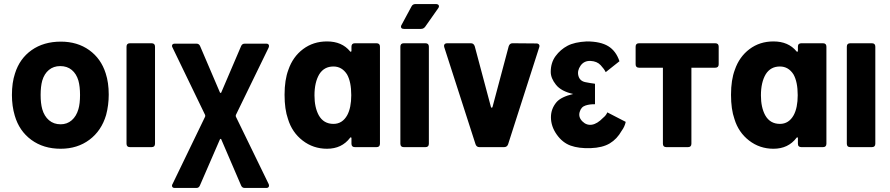

<svg xmlns="http://www.w3.org/2000/svg" viewBox="-20 -728 4402 950"><path d="M53 -156Q39 -203 39 -258Q39 -319 54 -364Q77 -438 136.5 -480Q196 -522 281 -522Q363 -522 421.5 -480Q480 -438 503 -365Q518 -319 518 -260Q518 -208 505 -159Q482 -81 422.5 -36.5Q363 8 280 8Q195 8 135 -36Q75 -80 53 -156ZM368 -188Q376 -215 376 -258Q376 -300 368 -329Q358 -363 335 -382Q312 -401 278 -401Q245 -401 222 -382Q199 -363 189 -329Q181 -300 181 -258Q181 -217 189 -188Q199 -153 222.5 -133Q246 -113 280 -113Q312 -113 335 -133Q358 -153 368 -188Z M606 -17V-497Q606 -514 623 -514H730Q747 -514 747 -497V-17Q747 0 730 0H623Q606 0 606 -17Z M831 191Q831 186 834 182L995 -151Q996 -155 995 -159L834 -492Q831 -497 831 -501Q831 -506 834.5 -509Q838 -512 844 -512H952Q965 -512 970 -500L1068 -271Q1070 -268 1072 -268Q1074 -268 1075 -271L1173 -500Q1178 -512 1191 -512H1299Q1304 -512 1307.5 -509Q1311 -506 1311 -501Q1311 -497 1309 -492L1147 -159Q1146 -155 1147 -151L1309 182Q1311 186 1311 191Q1311 196 1307.5 199Q1304 202 1299 202H1191Q1178 202 1173 190L1075 -38Q1074 -41 1072 -41Q1070 -41 1068 -38L969 190Q964 202 952 202H844Q838 202 834.5 199Q831 196 831 191Z M1736 -514H1843Q1860 -514 1860 -497V-17Q1860 0 1843 0H1736Q1719 0 1719 -17V-44Q1719 -48 1716.5 -48.5Q1714 -49 1712 -46Q1671 8 1598 8Q1530 8 1477.5 -32.5Q1425 -73 1405 -139Q1388 -187 1388 -259Q1388 -333 1407 -383Q1429 -447 1479.5 -485Q1530 -523 1598 -523Q1672 -523 1712 -474Q1714 -471 1716.5 -472Q1719 -473 1719 -477V-497Q1719 -514 1736 -514ZM1718 -257Q1718 -323 1697 -360Q1672 -399 1630 -399Q1584 -399 1560 -361Q1536 -321 1536 -256Q1536 -197 1557 -158Q1581 -115 1630 -115Q1674 -115 1698 -158Q1718 -195 1718 -257Z M1961 -17V-497Q1961 -514 1978 -514H2085Q2102 -514 2102 -497V-17Q2102 0 2085 0H1978Q1961 0 1961 -17ZM1964 -596Q1964 -601 1967 -605L2016 -696Q2022 -708 2036 -708H2137Q2144 -708 2148 -705Q2152 -702 2152 -697Q2152 -692 2148 -687L2084 -596Q2076 -585 2063 -585H1979Q1964 -585 1964 -596Z M2333 -14 2178 -495Q2177 -497 2177 -501Q2177 -507 2181 -510.5Q2185 -514 2192 -514H2310Q2324 -514 2329 -499L2409 -199Q2410 -195 2413 -195Q2416 -195 2417 -199L2497 -499Q2502 -514 2516 -514L2634 -513Q2643 -513 2647 -507.5Q2651 -502 2648 -494L2494 -14Q2489 0 2474 0H2352Q2338 0 2333 -14Z M2816 -263Q2757 -276 2731 -308.5Q2705 -341 2705 -372Q2705 -418 2729 -450.5Q2753 -483 2788 -501.5Q2823 -520 2883 -523Q2951 -523 2989.5 -499.5Q3028 -476 3045 -425L2977 -371Q2970 -386 2952 -405.5Q2934 -425 2902 -426.5Q2870 -428 2852.5 -403Q2835 -378 2842 -352.5Q2849 -327 2876.5 -321.5Q2904 -316 2922 -314Q2923 -313 2924 -313V-213Q2923 -213 2922 -212Q2899 -213 2877 -206Q2855 -199 2848 -173.5Q2841 -148 2861.5 -127.5Q2882 -107 2908.5 -111Q2935 -115 2964 -145Q2979 -157 2985 -172L3076 -125Q3071 -101 3056 -81Q3033 -40 2997 -18.5Q2961 3 2902.5 5Q2844 7 2803.5 -7.5Q2763 -22 2734.5 -62.5Q2706 -103 2706 -148Q2706 -190 2734 -223Q2757 -249 2816 -263Z M3401 -393V-17Q3401 0 3384 0H3277Q3260 0 3260 -17V-393H3142Q3125 -393 3125 -410V-497Q3125 -514 3142 -514H3519Q3536 -514 3536 -497V-410Q3536 -393 3519 -393Z M3945 -514H4052Q4069 -514 4069 -497V-17Q4069 0 4052 0H3945Q3928 0 3928 -17V-44Q3928 -48 3925.5 -48.5Q3923 -49 3921 -46Q3880 8 3807 8Q3739 8 3686.5 -32.5Q3634 -73 3614 -139Q3597 -187 3597 -259Q3597 -333 3616 -383Q3638 -447 3688.5 -485Q3739 -523 3807 -523Q3881 -523 3921 -474Q3923 -471 3925.5 -472Q3928 -473 3928 -477V-497Q3928 -514 3945 -514ZM3927 -257Q3927 -323 3906 -360Q3881 -399 3839 -399Q3793 -399 3769 -361Q3745 -321 3745 -256Q3745 -197 3766 -158Q3790 -115 3839 -115Q3883 -115 3907 -158Q3927 -195 3927 -257Z M4170 -17V-497Q4170 -514 4187 -514H4294Q4311 -514 4311 -497V-17Q4311 0 4294 0H4187Q4170 0 4170 -17Z"/></svg>

Font: Barlow
Style: Bold
Weight: 700
Designer: Jeremy Tribby
Foundry: Jeremy Tribby
Version: Version 1.101 August 23, 2024